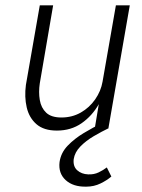

<svg xmlns="http://www.w3.org/2000/svg" viewBox="-20 -480 530 719"><path d="M380 147Q367 157 349.5 165.5Q332 174 310 173Q285 172 269 157.5Q253 143 256 116Q260 90 281 68.5Q302 47 331 30Q360 13 387 0L362 -19Q329 -3 294 18Q259 39 233.5 65.5Q208 92 203 127Q198 169 226 194.5Q254 220 303 219Q332 219 356.5 207Q381 195 397 181ZM129 -168 179 -460H129L77 -162Q71 -117 80 -78Q89 -39 116.5 -15Q144 9 193 9Q246 9 285.5 -18.5Q325 -46 350 -90L335 0H386L466 -460H414L364 -174Q358 -139 336.5 -108Q315 -77 282.5 -58.5Q250 -40 210 -40Q172 -40 153 -58Q134 -76 129 -105.5Q124 -135 129 -168Z"/></svg>

Font: Jost Light
Style: Italic
Weight: 300
Italic angle: -5°
Version: Version 3.710